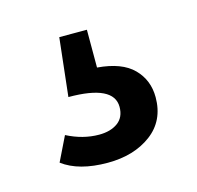

<svg xmlns="http://www.w3.org/2000/svg" viewBox="-53 -71 374 364"><g transform="rotate(-15 134.0 111.0)"><path d="M145 -16.1V58.1Q192.9 62 215.3 84.7Q237.8 107.4 237.8 141.1Q237.8 187 203.9 212.4Q169.9 237.8 118.2 237.8Q61.5 237.8 29.8 213.9L53.2 166Q84.5 182.1 116.2 182.1Q138.7 182.1 152.8 171.9Q167 161.6 167 141.1Q167 98.1 78.1 98.1L90.8 -16.1Z"/></g></svg>

Font: Fira Sans Book
Style: Regular
Weight: 350
Designer: Carrois Corporate & Edenspiekermann AG
Foundry: Carrois Corporate GbR & Edenspiekermann AG
Version: Version 4.203;PS 004.203;hotconv 1.0.88;makeotf.lib2.5.64775